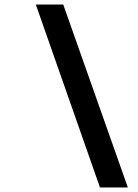

<svg xmlns="http://www.w3.org/2000/svg" viewBox="-20 -720 607 847"><path d="M421 107 138 -700H259L544 107Z"/></svg>

Font: Lexend Med
Style: Italic
Weight: 500
Italic angle: -8.13011°
Designer: Bonnie Shaver-Troup, Thomas Jockin
Foundry: Lexend
Version: Version 1.007